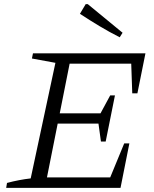

<svg xmlns="http://www.w3.org/2000/svg" viewBox="-20 -912 749 932"><path d="M10 0 14 -24Q44 -32 73 -37.5Q102 -43 129 -46L249 -607L135 -628L140 -653H686L647 -459H622L617 -603H318L270 -362H468L515 -449H538L493 -225H470L458 -312H260L208 -51H515L583 -216H608L565 0ZM561 -731Q510 -757 462.5 -785.5Q415 -814 368 -845L396 -892H406L575 -753Z"/></svg>

Font: Piazzolla Thin Light
Style: Italic
Weight: 300
Italic angle: -11.3°
Version: Version 2.005